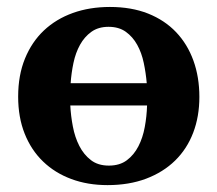

<svg xmlns="http://www.w3.org/2000/svg" viewBox="-20 -520 624 552"><path d="M182.1 -216.8Q183.6 -187 189.5 -156.2Q195.3 -125.5 208 -100.6Q220.7 -75.7 241.2 -59.8Q261.7 -43.9 293 -43.9Q324.2 -43.9 344.7 -59.3Q365.2 -74.7 377.9 -99.4Q390.6 -124 396.2 -154.8Q401.9 -185.5 402.8 -216.8ZM401.9 -280.8Q399.4 -310.1 393.3 -339.1Q387.2 -368.2 374.5 -391.1Q361.8 -414.1 341.8 -428.5Q321.8 -442.9 292 -442.9Q262.7 -442.9 242.7 -428.5Q222.7 -414.1 210 -391.1Q197.3 -368.2 191.2 -339.1Q185.1 -310.1 183.1 -280.8ZM553.2 -241.2Q553.2 -185.1 535.4 -138.4Q517.6 -91.8 483.4 -58.3Q449.2 -24.9 400.1 -6.3Q351.1 12.2 289.1 12.2Q231.9 12.2 184.8 -5.4Q137.7 -22.9 103.8 -55.7Q69.8 -88.4 51 -135.5Q32.2 -182.6 32.2 -242.2Q32.2 -303.7 51.8 -351.6Q71.3 -399.4 106.2 -432.4Q141.1 -465.3 189.5 -482.7Q237.8 -500 295.9 -500Q357.9 -500 405.8 -481Q453.6 -461.9 486.3 -427.5Q519 -393.1 536.1 -345.7Q553.2 -298.3 553.2 -241.2Z"/></svg>

Font: Charis SIL
Style: Bold
Weight: 700
Foundry: SIL International
Version: Version 4.112